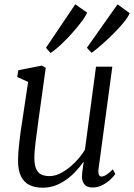

<svg xmlns="http://www.w3.org/2000/svg" viewBox="-20 -864 624 894"><path d="M179 10Q144 10 118.2 -2Q92.5 -14 78.2 -41.8Q64 -69.5 64 -117.5Q64 -134 65.5 -156Q67 -178 70 -202.5Q73 -227 76 -250.5Q79 -274 82.5 -293.5L111 -482.5L60 -505.5L65.5 -537L174.5 -558.5L193 -548.5L157 -289Q154.5 -268.5 151.8 -247.8Q149 -227 146.2 -206.8Q143.5 -186.5 141.8 -167Q140 -147.5 140 -130Q140 -95.5 148.8 -76.8Q157.5 -58 173.5 -51Q189.5 -44 211 -44Q239.5 -44 270.2 -61.8Q301 -79.5 328.8 -107.5Q356.5 -135.5 375.5 -167L427 -553.5H503L439 -78.5Q436.5 -60.5 440.2 -51.2Q444 -42 452 -42Q462 -42 475 -50Q488 -58 505.5 -75.5L517 -54Q512.5 -46.5 497.2 -31.2Q482 -16 459.5 -3.5Q437 9 410.5 9Q382.5 9 370.5 -9Q358.5 -27 362.5 -55Q362.5 -57 363.2 -63Q364 -69 365.2 -77.5Q366.5 -86 367.5 -94.5Q368.5 -103 369.5 -109.5L368.5 -110Q352 -87 332 -65.5Q312 -44 288 -27Q264 -10 236.8 0Q209.5 10 179 10ZM215.5 -617 194 -641.5 330.5 -844 386 -805Q379 -789.5 364.5 -769.5Q350 -749.5 331.2 -727.5Q312.5 -705.5 292 -684.2Q271.5 -663 251.8 -645.5Q232 -628 215.5 -617ZM406.5 -618 384.5 -641.5 527.5 -844 584 -802.5Q575 -782 553 -755.8Q531 -729.5 503.2 -702.2Q475.5 -675 449.5 -652.5Q423.5 -630 406.5 -618Z"/></svg>

Font: Merriweather 36pt Light
Style: Italic
Weight: 300
Italic angle: -7.8°
Version: Version 2.101